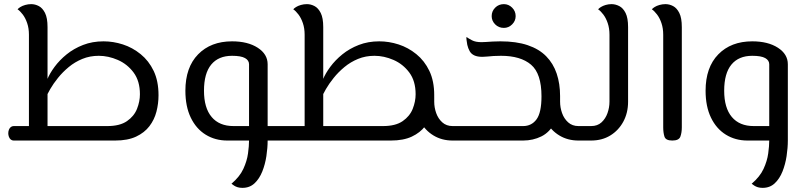

<svg xmlns="http://www.w3.org/2000/svg" viewBox="-20 -680 3897 929"><path d="M46 0Q38 0 32 -5Q26 -10 23 -18.5Q20 -27 20 -35Q20 -44 23 -52Q26 -60 32 -65Q38 -70 46 -70H499Q560 -70 594.5 -94Q629 -118 643 -153.5Q657 -189 657 -224Q657 -288 626.5 -329Q596 -370 550 -390Q504 -410 458 -410Q415 -410 378.5 -395Q342 -380 312.5 -355.5Q283 -331 260.5 -303Q238 -275 223 -249Q208 -223 201 -205L208 -294Q220 -324 244 -356.5Q268 -389 302.5 -417Q337 -445 382 -462.5Q427 -480 481 -480Q528 -480 574.5 -465Q621 -450 660.5 -418Q700 -386 723.5 -337Q747 -288 747 -219Q747 -179 737 -140Q727 -101 703 -69.5Q679 -38 638.5 -19Q598 0 537 0ZM120 -31V-512Q120 -543 111.5 -568Q103 -593 90 -610Q77 -627 65 -635Q69 -640 78.5 -646Q88 -652 102 -656Q116 -660 131 -660Q150 -660 168 -650.5Q186 -641 198 -617Q210 -593 210 -549V-31Z M1275 0V-70H1340V0ZM1080 0Q1021 0 975 -28.5Q929 -57 903 -111Q877 -165 877 -241Q877 -354 938.5 -417Q1000 -480 1103 -480Q1179 -480 1227 -449Q1275 -418 1275 -369V0H1185V-369Q1185 -388 1165.5 -399Q1146 -410 1103 -410Q1037 -410 1002 -367.5Q967 -325 967 -241Q967 -158 1004 -114Q1041 -70 1110 -70H1275V0ZM1153 229Q1140 229 1130 226Q1120 223 1112.5 218Q1105 213 1100 209Q1140 175 1157.5 137Q1175 99 1180 62.5Q1185 26 1185 0V-70H1275V0Q1275 35 1269 75Q1263 115 1249 150Q1235 185 1211.5 207Q1188 229 1153 229ZM1340 0V-70Q1352 -70 1356 -61Q1360 -52 1360 -35Q1360 -19 1356 -9.5Q1352 0 1340 0Z M2170 0Q2118 0 2077.5 -24.5Q2037 -49 2014 -91.5Q1991 -134 1991 -188L2081 -214V-188Q2081 -160 2090.5 -133Q2100 -106 2120 -88Q2140 -70 2170 -70H2206V0ZM1340 0V-70H1833Q1894 -70 1928.5 -94Q1963 -118 1977 -153.5Q1991 -189 1991 -224Q1991 -288 1960.5 -329Q1930 -370 1884 -390Q1838 -410 1792 -410Q1749 -410 1712.5 -395Q1676 -380 1646.5 -355.5Q1617 -331 1594.5 -303Q1572 -275 1557 -249Q1542 -223 1535 -205L1542 -294Q1554 -324 1578 -356.5Q1602 -389 1636.5 -417Q1671 -445 1716 -462.5Q1761 -480 1815 -480Q1862 -480 1908.5 -465Q1955 -450 1994.5 -418Q2034 -386 2057.5 -337Q2081 -288 2081 -219Q2081 -179 2071 -140Q2061 -101 2037 -69.5Q2013 -38 1972.5 -19Q1932 0 1871 0ZM1454 -31V-512Q1454 -543 1445.5 -568Q1437 -593 1424 -610Q1411 -627 1399 -635Q1403 -640 1412.5 -646Q1422 -652 1436 -656Q1450 -660 1465 -660Q1484 -660 1502 -650.5Q1520 -641 1532 -617Q1544 -593 1544 -549V-31ZM1340 0Q1328 0 1324 -9.5Q1320 -19 1320 -35Q1320 -52 1324 -61Q1328 -70 1340 -70ZM2206 0V-70Q2218 -70 2222 -61Q2226 -52 2226 -35Q2226 -19 2222 -9.5Q2218 0 2206 0Z M2779 0Q2727 0 2686.5 -24.5Q2646 -49 2623 -91.5Q2600 -134 2600 -188V-216H2690V-188Q2690 -160 2699.5 -133Q2709 -106 2729 -88Q2749 -70 2779 -70H2815V0ZM2206 0V-70H2511Q2552 -70 2576 -102.5Q2600 -135 2600 -214Q2600 -324 2549.5 -367Q2499 -410 2404 -410Q2384 -410 2368 -409Q2352 -408 2339 -406.5Q2326 -405 2314 -405Q2290 -405 2275 -412Q2260 -419 2252.5 -432.5Q2245 -446 2241 -463Q2239 -474 2237.5 -485.5Q2236 -497 2237 -501Q2247 -494 2264 -485Q2281 -476 2310 -476Q2320 -476 2333.5 -477Q2347 -478 2364 -479Q2381 -480 2401 -480Q2478 -480 2533 -461.5Q2588 -443 2622.5 -408Q2657 -373 2673.5 -324Q2690 -275 2690 -215Q2690 -135 2665 -87.5Q2640 -40 2599.5 -20Q2559 0 2511 0ZM2206 0Q2194 0 2190 -9.5Q2186 -19 2186 -35Q2186 -52 2190 -61Q2194 -70 2206 -70ZM2815 0V-70Q2827 -70 2831 -61Q2835 -52 2835 -35Q2835 -19 2831 -9.5Q2827 0 2815 0ZM2418 -545Q2393 -545 2376 -562Q2359 -579 2359 -602Q2359 -626 2376 -643Q2393 -660 2418 -660Q2441 -660 2458 -643Q2475 -626 2475 -602Q2475 -579 2458 -562Q2441 -545 2418 -545Z M2815 0V-70H2840Q2871 -70 2890.5 -88Q2910 -106 2919.5 -133Q2929 -160 2929 -188V-512Q2929 -543 2920.5 -568Q2912 -593 2899 -610Q2886 -627 2874 -635Q2878 -640 2887.5 -646Q2897 -652 2910.5 -656Q2924 -660 2939 -660Q2958 -660 2976.5 -650.5Q2995 -641 3007 -617Q3019 -593 3019 -549V-188Q3019 -134 2996 -91.5Q2973 -49 2933 -24.5Q2893 0 2840 0ZM2815 0Q2803 0 2799 -9.5Q2795 -19 2795 -35Q2795 -52 2799 -61Q2803 -70 2815 -70Z M3233 0Q3201 0 3195 -19Q3189 -38 3189 -64V-512Q3189 -543 3180.5 -568Q3172 -593 3159 -610Q3146 -627 3134 -635Q3138 -640 3147.5 -646Q3157 -652 3171 -656Q3185 -660 3200 -660Q3219 -660 3237 -650.5Q3255 -641 3267 -617Q3279 -593 3279 -549V-64Q3279 -38 3272 -19Q3265 0 3233 0Z M3597 0Q3538 0 3492 -28.5Q3446 -57 3420 -111Q3394 -165 3394 -241Q3394 -354 3455.5 -417Q3517 -480 3620 -480Q3696 -480 3744 -449Q3792 -418 3792 -369V0H3702V-369Q3702 -388 3682.5 -399Q3663 -410 3620 -410Q3554 -410 3519 -367.5Q3484 -325 3484 -241Q3484 -158 3521 -114Q3558 -70 3627 -70H3792V0ZM3670 229Q3657 229 3647 226Q3637 223 3629.5 218Q3622 213 3617 209Q3657 175 3674.5 137Q3692 99 3697 62.5Q3702 26 3702 0V-70H3792V0Q3792 35 3786 75Q3780 115 3766 150Q3752 185 3728.5 207Q3705 229 3670 229Z"/></svg>

Font: El Messiri
Style: Regular
Weight: 400
Designer: Mohamed Gaber
Foundry: Kief Type Foundry
Version: Version 2.020